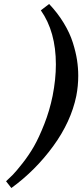

<svg xmlns="http://www.w3.org/2000/svg" viewBox="-20 -737 416 973"><path d="M366.7 -251Q339.8 -120.1 249.8 3.4Q159.7 127 37.6 215.8L10.7 181.6Q29.3 164.6 45.4 148.2Q61.5 131.8 94 90.6Q126.5 49.3 151.9 5.1Q177.2 -39.1 204.3 -107.7Q231.4 -176.3 246.6 -251Q263.2 -335.4 263.2 -410.6Q263.2 -576.2 187 -684.6L229 -716.8Q272.5 -670.9 303.2 -620.1Q334 -569.3 349.1 -521Q364.3 -472.7 370.4 -432.6Q376.5 -392.6 376.5 -353Q376.5 -301.3 366.7 -251Z"/></svg>

Font: LL
Style: Bold Italic
Weight: 700
Italic angle: -11.5°
Designer: Philipp H. Poll
Foundry: Philipp H. Poll
Version: Version 2.7.x